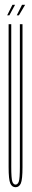

<svg xmlns="http://www.w3.org/2000/svg" viewBox="-20 -776 135 802"><path d="M45 6Q30 6 23 -10Q16 -26 16 -78V-675H27V-80Q27 -30 31.5 -17.5Q36 -5 45 -5Q54 -5 58.5 -17.5Q63 -30 63 -80V-675H74V-78Q74 -26 67 -10Q60 6 45 6ZM50 -712 72 -756H85L59 -712ZM10 -712 32 -756H43L19 -712Z"/></svg>

Font: Anybody UltraCondensed Thin
Style: Regular
Weight: 100
Width: 1
Designer: Tyler Finck
Foundry: Etcetera Type Company
Version: Version 1.110